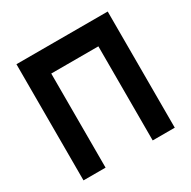

<svg xmlns="http://www.w3.org/2000/svg" viewBox="-157 -851 996 1002"><g transform="rotate(-30 341.5 -350.0)"><path d="M67 -700V0H200V-567H484V0H617V-700Z"/></g></svg>

Font: Unageo
Style: Bold
Weight: 700
Designer: Richard Sepsi
Foundry: Richard Sepsi
Version: Version 2.000